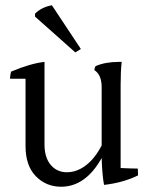

<svg xmlns="http://www.w3.org/2000/svg" viewBox="-20 -795 582 729"><path d="M287 -609 266 -596 113 -732V-743Q138 -768 177 -775ZM438 -472V-157Q480 -155 503 -155Q504 -144 504 -138Q504 -132 504 -129Q447 -101 375 -93Q368 -130 366 -195Q305 -86 212 -86Q155 -86 116 -126Q77 -166 77 -240V-496Q64 -496 49.5 -496Q35 -496 18 -496Q18 -507 22 -523Q95 -554 149 -560V-246Q149 -197 172.5 -169Q196 -141 234 -141Q272 -141 306.5 -167.5Q341 -194 366 -243V-464Q366 -511 338 -529Q340 -540 343 -544Q380 -560 431 -560Q436 -560 442 -560Q438 -524 438 -472Z"/></svg>

Font: Halant
Style: Regular
Weight: 400
Designer: Hitesh Malaviya (Devanagari), Satya Rajpurohit (Latin)
Foundry: Indian Type Foundry
Version: Version 1.100;PS 1.0;hotconv 1.0.78;makeotf.lib2.5.61930; tt